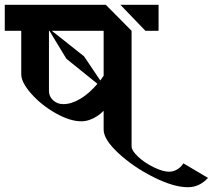

<svg xmlns="http://www.w3.org/2000/svg" viewBox="-34 -709 891 804"><path d="M837 36Q801 75 753 75Q693 75 608.5 32.5Q524 -10 462 -67.5Q400 -125 400 -166V-245Q379 -224 354.5 -212.5Q330 -201 307 -201Q259 -201 199 -235Q139 -269 97 -316.5Q55 -364 55 -398V-580H-14V-689H409L517 -580V-97Q517 -78 544.5 -52.5Q572 -27 610 -8.5Q648 10 674 10Q691 10 707 1Q723 -8 734 -25ZM575 -580 470 -689H630V-580ZM374 -358 244 -463 173 -580H171V-328Q171 -305 188.5 -289Q206 -273 231 -273Q265 -273 302 -295Q339 -317 374 -358ZM400 -580H183L318 -473L386 -372Q399 -390 400 -392Z"/></svg>

Font: Amita
Style: Bold
Weight: 700
Designer: Eduardo Rodriguez Tunni, Modular Infotech, Brian J. Bonislawsky
Foundry: Eduardo Rodriguez Tunni, Modular Infotech, Brian J. Bonislawsky
Version: Version 1.003